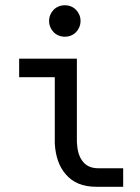

<svg xmlns="http://www.w3.org/2000/svg" viewBox="-20 -716 538 739"><path d="M229.5 -695.8Q242.2 -695.8 253.4 -691.2Q264.6 -686.5 272.7 -678.2Q280.8 -669.9 285.4 -658.9Q290 -647.9 290 -635.3Q290 -623 285.4 -611.8Q280.8 -600.6 272.7 -592.3Q264.6 -584 253.4 -579.3Q242.2 -574.7 229.5 -574.7Q216.8 -574.7 205.6 -579.3Q194.3 -584 186.3 -592.3Q178.2 -600.6 173.6 -611.8Q168.9 -623 168.9 -635.3Q168.9 -647.9 173.6 -658.9Q178.2 -669.9 186.3 -678.2Q194.3 -686.5 205.6 -691.2Q216.8 -695.8 229.5 -695.8ZM295.9 -98.1Q316.4 -68.4 357.9 -68.4H454.1V2.9H349.6Q273.4 2.9 232.4 -45.9Q195.3 -88.9 190.9 -163.1V-418.9H53.7V-490.2H275.9V-169.9Q277.8 -123 295.9 -98.1Z"/></svg>

Font: Code New Roman
Style: Regular
Weight: 400
Monospace: yes
Designer: Sam Radian
Foundry: Code New Roman
Version: Version 2.00 November 29, 2014